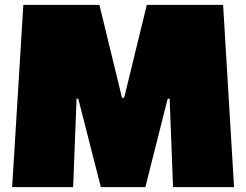

<svg xmlns="http://www.w3.org/2000/svg" viewBox="-20 -770 1013 790"><path d="M295 -364H302L395 0H578L670 -364H678L692 0H943L898 -750H584L491 -368H482L389 -750H76L30 0H281Z"/></svg>

Font: Black Han Sans
Style: Regular
Weight: 400
Width: 7
Designer: ZESSTYPE
Foundry: ZESSTYPE
Version: Version 1.00